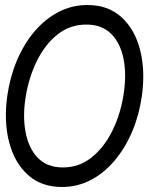

<svg xmlns="http://www.w3.org/2000/svg" viewBox="-20 -733 637 766"><path d="M227 13Q144 13 90.5 -36Q37 -85 16 -167.5Q-5 -250 9 -350Q19.5 -425 47.2 -491Q75 -557 117 -606.8Q159 -656.5 212.8 -684.8Q266.5 -713 329 -713Q412 -713 465.2 -664Q518.5 -615 539.2 -532.8Q560 -450.5 546 -350Q535.5 -275 507.8 -209.2Q480 -143.5 438.2 -93.5Q396.5 -43.5 343 -15.2Q289.5 13 227 13ZM231 -65Q295.5 -65 345 -104.5Q394.5 -144 427 -208.8Q459.5 -273.5 472 -350Q485.5 -430.5 473.5 -495Q461.5 -559.5 424.2 -597.2Q387 -635 324.5 -635Q259 -635 209.2 -595.2Q159.5 -555.5 127.5 -490.5Q95.5 -425.5 83 -350Q70 -273.5 81.5 -208.5Q93 -143.5 130 -104.2Q167 -65 231 -65Z"/></svg>

Font: Urbanist
Style: Italic
Weight: 400
Italic angle: -8°
Designer: Corey Hu
Foundry: Corey Hu
Version: Version 1.330; ttfautohint (v1.8.4.7-5d5b)